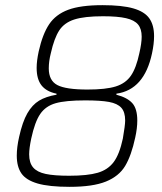

<svg xmlns="http://www.w3.org/2000/svg" viewBox="-20 -716 629 744"><path d="M45 -113Q45 -145 54 -185Q67 -244 86 -277Q105 -310 131.5 -326Q158 -342 199 -349V-353Q160 -361 141 -385Q122 -409 122 -453Q122 -480 130 -517Q145 -584 170.5 -622Q196 -660 244 -678Q292 -696 377 -696Q453 -696 496.5 -683.5Q540 -671 558.5 -645Q577 -619 577 -576Q577 -546 569 -509Q539 -368 431 -353V-349Q473 -338 492.5 -316.5Q512 -295 512 -249Q512 -219 504 -183Q489 -113 465 -73Q441 -33 390.5 -12.5Q340 8 250 8Q170 8 125.5 -5Q81 -18 63 -44Q45 -70 45 -113ZM520 -510Q529 -549 529 -574Q529 -604 515 -621Q501 -638 468.5 -645.5Q436 -653 379 -653Q307 -653 268 -640.5Q229 -628 209.5 -598Q190 -568 177 -510Q169 -479 169 -451Q169 -404 202 -386.5Q235 -369 319 -369Q390 -369 428.5 -381Q467 -393 487.5 -423Q508 -453 520 -510ZM456 -179Q465 -231 465 -249Q465 -282 450 -298.5Q435 -315 402.5 -321Q370 -327 310 -327Q234 -327 195.5 -316Q157 -305 136 -274.5Q115 -244 101 -179Q93 -141 93 -118Q93 -85 108.5 -67Q124 -49 157 -42Q190 -35 248 -35Q319 -35 358.5 -46.5Q398 -58 420.5 -88Q443 -118 456 -179Z"/></svg>

Font: Saira Semi Condensed ExtraLight
Style: Italic
Weight: 200
Width: 4
Italic angle: -12°
Designer: Hector Gatti with collaboration of the Omnibus-Type team
Foundry: Omnibus-Type
Version: Version 1.001; ttfautohint (v1.8)